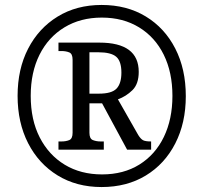

<svg xmlns="http://www.w3.org/2000/svg" viewBox="-20 -745 820 775"><path d="M390 10Q289 10 212.5 -37Q136 -84 93.5 -167Q51 -250 51 -358Q51 -466 93.5 -548.5Q136 -631 212.5 -678Q289 -725 390 -725Q492 -725 568.5 -678.5Q645 -632 687.5 -549Q730 -466 730 -357Q730 -249 687.5 -166Q645 -83 568.5 -36.5Q492 10 390 10ZM392 -41Q479 -41 543 -81Q607 -121 641.5 -192.5Q676 -264 676 -358Q676 -453 641 -524Q606 -595 541.5 -634.5Q477 -674 391 -674Q305 -674 240 -634.5Q175 -595 139.5 -524Q104 -453 104 -358Q104 -261 140.5 -190Q177 -119 241.5 -80Q306 -41 392 -41ZM216 -141V-174H228Q246 -174 259.5 -179.5Q273 -185 273 -209V-504Q273 -528 259.5 -533.5Q246 -539 228 -539H216V-573H381Q540 -573 540 -455Q540 -406 514.5 -381Q489 -356 456 -344L538 -200Q548 -184 557.5 -179Q567 -174 590 -174V-141H493L392 -328H341V-209Q341 -185 355 -179.5Q369 -174 386 -174H399V-141ZM380 -367Q431 -367 450.5 -387.5Q470 -408 470 -452Q470 -498 449 -516Q428 -534 377 -534H341V-367Z"/></svg>

Font: Noto Serif SemiCondensed
Style: Regular
Weight: 400
Width: 4
Designer: Monotype Design Team
Foundry: Monotype Imaging Inc.
Version: Version 2.013